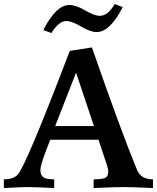

<svg xmlns="http://www.w3.org/2000/svg" viewBox="-41 -950 793 970"><path d="M731.9 0Q623.5 -4.9 584.5 -4.9Q544.9 -4.9 432.1 0V-43.9Q477.1 -43.9 491.5 -52Q505.9 -60.1 505.9 -83.5Q505.9 -97.2 496.1 -125.5L456.5 -244.1H212.9Q163.1 -120.6 163.1 -91.8Q163.1 -65.9 177.5 -54.9Q191.9 -43.9 232.9 -43.9V0Q135.3 -4.9 99.1 -4.9Q67.4 -4.9 -21.5 0V-43.9Q24.4 -43.9 47.4 -66.4Q87.9 -106.4 311.5 -692.9L423.3 -710.4Q574.7 -275.9 651.4 -91.8Q670.4 -43.9 731.9 -43.9ZM433.6 -313 343.3 -583 237.8 -313ZM218.8 -783.2 177.7 -797.9Q242.2 -924.8 309.6 -924.8Q342.8 -924.8 389.2 -897.5Q435.5 -870.1 462.9 -870.1Q504.9 -870.1 538.1 -929.7L579.1 -914.1Q514.6 -788.1 447.3 -788.1Q415 -788.1 368.7 -815.9Q322.3 -843.8 293 -843.8Q256.8 -843.8 218.8 -783.2Z"/></svg>

Font: Kelvinch
Style: Bold
Weight: 700
Designer: Paul James Miller
Foundry: High-Logic / Made with FontCreator
Version: Version 3.501;March 28, 2021;FontCreator 13.0.0.2683 64-bit